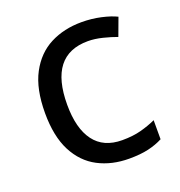

<svg xmlns="http://www.w3.org/2000/svg" viewBox="-106 -637 692 738"><g transform="rotate(-20 240.0 -268.0)"><path d="M300 10Q229 10 173.5 -19Q118 -48 86.5 -109Q55 -170 55 -265Q55 -364 88 -426Q121 -488 177.5 -517Q234 -546 306 -546Q347 -546 385 -537.5Q423 -529 447 -517L420 -444Q396 -453 364 -461Q332 -469 304 -469Q146 -469 146 -266Q146 -169 184.5 -117.5Q223 -66 299 -66Q343 -66 376.5 -75Q410 -84 438 -97V-19Q411 -5 378.5 2.5Q346 10 300 10Z"/></g></svg>

Font: Noto Sans Warang Citi
Style: Regular
Weight: 400
Designer: Mangu Purty
Foundry: Mangu Purty
Version: Version 3.002; ttfautohint (v1.8.4.7-5d5b)